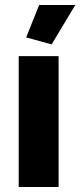

<svg xmlns="http://www.w3.org/2000/svg" viewBox="-20 -750 322 770"><path d="M187 -572 282 -730H137L85 -600ZM55 0H215V-525H55Z"/></svg>

Font: FIGSv2-sans-serif ExtraBold
Style: Regular
Weight: 800
Designer: Matt McInerney, Pablo Impallari, Rodrigo Fuenzalida,Mirko Velimirovic
Foundry: Matt McInerney, Pablo Impallari, Rodrigo Fuenzalida
Version: Version 4.021;hotconv 1.0.109;makeotfexe 2.5.65596